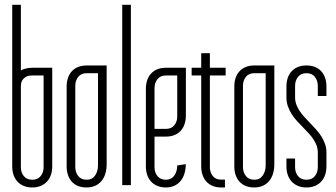

<svg xmlns="http://www.w3.org/2000/svg" viewBox="-20 -784 1422 813"><path d="M31.7 -763.7H68.4V-485.8Q77.1 -490.7 89.4 -493.9Q101.6 -497.1 118.7 -497.1H201.2V-79.6Q201.2 -60.5 195.8 -44.2Q190.4 -27.8 179.7 -15.9Q168.9 -3.9 153.1 2.9Q137.2 9.8 116.7 9.8Q95.7 9.8 79.8 2.9Q64 -3.9 53.2 -15.9Q42.5 -27.8 37.1 -44.2Q31.7 -60.5 31.7 -79.6ZM68.4 -76.2Q68.4 -53.7 80.8 -38.3Q93.3 -22.9 116.7 -22.9Q139.6 -22.9 152.1 -38.3Q164.6 -53.7 164.6 -76.2V-464.4H116.7Q98.6 -464.4 88.9 -458.3Q79.1 -452.1 74.5 -444.3Q69.8 -436.5 69.1 -428.7Q68.4 -420.9 68.4 -418Z M431.6 -88.9Q431.6 -67.4 426.3 -49.3Q420.9 -31.2 410.2 -18.1Q399.4 -4.9 383.5 2.4Q367.7 9.8 346.7 9.8Q325.7 9.8 309.8 3.2Q293.9 -3.4 283.4 -15.4Q272.9 -27.3 267.6 -43.7Q262.2 -60.1 262.2 -79.6V-418Q262.2 -437 267.6 -453.4Q272.9 -469.7 283.7 -481.7Q294.4 -493.7 310.3 -500.2Q326.2 -506.8 347.2 -506.8H431.6ZM298.8 -76.7Q298.8 -54.2 311.3 -38.6Q323.7 -22.9 347.2 -22.9Q370.1 -22.9 382.6 -40.8Q395 -58.6 395 -84V-474.1H347.2Q323.7 -474.1 311.3 -458.5Q298.8 -442.9 298.8 -420.4Z M497.6 0V-763.7H534.2V0Z M682.6 -464.4Q659.2 -464.4 646.7 -448.7Q634.3 -433.1 634.3 -410.6V-238.3H682.6Q705.6 -238.3 718 -253.4Q730.5 -268.6 730.5 -291.5V-464.4ZM767.1 -497.1V-294.9Q767.1 -275.4 761.7 -259Q756.3 -242.7 745.6 -230.7Q734.9 -218.8 719 -212.2Q703.1 -205.6 682.6 -205.6H634.3V-76.2Q634.3 -53.7 646.7 -38.3Q659.2 -22.9 682.6 -22.9Q705.6 -22.9 718 -40.5Q730.5 -58.1 730.5 -83.5L766.6 -88.9Q766.6 -67.9 761.2 -49.8Q755.9 -31.7 745.4 -18.6Q734.9 -5.4 719 2.2Q703.1 9.8 682.6 9.8Q661.6 9.8 645.8 2.9Q629.9 -3.9 619.1 -15.9Q608.4 -27.8 603 -44.2Q597.7 -60.5 597.7 -79.6V-407.7Q597.7 -427.2 603 -443.6Q608.4 -460 619.1 -471.9Q629.9 -483.9 645.8 -490.5Q661.6 -497.1 682.6 -497.1Z M832 -464.4H791.5V-497.1H832V-558.6H868.7V-497.1H935.5V-464.4H868.7V-76.7Q868.7 -54.2 880.9 -38.8Q893.1 -23.4 916.5 -23.4H932.6V9.8H916.5Q895.5 9.8 879.6 2.9Q863.8 -3.9 853.3 -15.9Q842.8 -27.8 837.4 -44.2Q832 -60.5 832 -79.6Z M1141.6 -88.9Q1141.6 -67.4 1136.2 -49.3Q1130.9 -31.2 1120.1 -18.1Q1109.4 -4.9 1093.5 2.4Q1077.6 9.8 1056.6 9.8Q1035.6 9.8 1019.8 3.2Q1003.9 -3.4 993.4 -15.4Q982.9 -27.3 977.5 -43.7Q972.2 -60.1 972.2 -79.6V-418Q972.2 -437 977.5 -453.4Q982.9 -469.7 993.7 -481.7Q1004.4 -493.7 1020.3 -500.2Q1036.1 -506.8 1057.1 -506.8H1141.6ZM1008.8 -76.7Q1008.8 -54.2 1021.2 -38.6Q1033.7 -22.9 1057.1 -22.9Q1080.1 -22.9 1092.5 -40.8Q1105 -58.6 1105 -84V-474.1H1057.1Q1033.7 -474.1 1021.2 -458.5Q1008.8 -442.9 1008.8 -420.4Z M1192.9 -112.8H1229.5V-76.2Q1229.5 -53.7 1241.9 -38.3Q1254.4 -22.9 1277.8 -22.9Q1300.8 -22.9 1313.2 -38.3Q1325.7 -53.7 1325.7 -76.2V-137.7Q1325.7 -153.8 1320.6 -167.7Q1315.4 -181.6 1306.9 -194.6Q1298.3 -207.5 1287.4 -219.2Q1276.4 -231 1265.1 -242.7Q1251.5 -256.3 1238.5 -270.5Q1225.6 -284.7 1215.3 -300.5Q1205.1 -316.4 1199 -334Q1192.9 -351.6 1192.9 -372.1V-417.5Q1192.9 -437 1198.2 -453.4Q1203.6 -469.7 1214.4 -481.7Q1225.1 -493.7 1241 -500.2Q1256.8 -506.8 1277.8 -506.8Q1298.3 -506.8 1314.2 -500.2Q1330.1 -493.7 1340.8 -481.7Q1351.6 -469.7 1356.9 -453.4Q1362.3 -437 1362.3 -417.5V-377.4H1325.7V-420.4Q1325.7 -442.9 1313.2 -458.5Q1300.8 -474.1 1277.8 -474.1Q1254.4 -474.1 1241.9 -458.5Q1229.5 -442.9 1229.5 -420.4V-372.1Q1229.5 -355.5 1234.9 -341.1Q1240.2 -326.7 1248.8 -314Q1257.3 -301.3 1268.3 -289.3Q1279.3 -277.3 1290.5 -265.6Q1304.2 -251.5 1317.1 -237.3Q1330.1 -223.1 1340.1 -207.5Q1350.1 -191.9 1356.2 -174.6Q1362.3 -157.2 1362.3 -137.7V-79.6Q1362.3 -60.5 1356.9 -44.2Q1351.6 -27.8 1340.8 -15.9Q1330.1 -3.9 1314.2 2.9Q1298.3 9.8 1277.8 9.8Q1256.8 9.8 1241 2.9Q1225.1 -3.9 1214.4 -15.9Q1203.6 -27.8 1198.2 -44.2Q1192.9 -60.5 1192.9 -79.6Z"/></svg>

Font: Tulpen One
Style: Regular
Weight: 400
Designer: Naima Ben Ayed
Foundry: Naima Ben Ayed, Anton Koovit
Version: Version 1.002